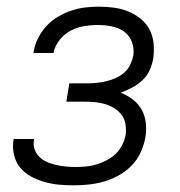

<svg xmlns="http://www.w3.org/2000/svg" viewBox="-20 -548 540 576"><path d="M202 8Q179 8 157 6Q135 4 114 -2Q93 -8 74 -18Q55 -28 41.5 -44Q28 -60 22.5 -81.5Q17 -103 20 -125L21 -131H82V-128Q79 -113 84 -99.5Q89 -86 99 -76.5Q109 -67 122 -61.5Q135 -56 149 -53Q163 -50 177.5 -48.5Q192 -47 206 -47Q222 -47 238 -48.5Q254 -50 269 -54.5Q284 -59 299.5 -67Q315 -75 327 -86.5Q339 -98 346.5 -113Q354 -128 357 -144Q359 -160 356.5 -175.5Q354 -191 345 -203Q336 -215 323.5 -223Q311 -231 296 -235.5Q281 -240 265.5 -241.5Q250 -243 234 -243H179L188 -298H243Q257 -298 271.5 -299.5Q286 -301 300 -304.5Q314 -308 327.5 -314Q341 -320 352.5 -330Q364 -340 370.5 -353.5Q377 -367 380 -381Q383 -403 375.5 -422.5Q368 -442 352 -453.5Q336 -465 315 -469Q294 -473 272 -473Q252 -473 231.5 -469.5Q211 -466 192 -456Q173 -446 159 -428.5Q145 -411 141 -391V-389H80L81 -392Q84 -413 94 -433Q104 -453 119 -469.5Q134 -486 153.5 -497.5Q173 -509 193.5 -516Q214 -523 235 -525.5Q256 -528 277 -528Q300 -528 322 -525Q344 -522 364 -514Q384 -506 401 -492.5Q418 -479 428 -460.5Q438 -442 440.5 -419.5Q443 -397 440 -374Q437 -356 429.5 -338.5Q422 -321 407.5 -307.5Q393 -294 376 -285Q359 -276 342 -270Q362 -262 378.5 -249.5Q395 -237 405 -219Q415 -201 417.5 -179Q420 -157 416 -135Q412 -113 402 -91Q392 -69 375 -51.5Q358 -34 336.5 -22Q315 -10 292.5 -3.5Q270 3 247 5.5Q224 8 202 8Z"/></svg>

Font: Iosevka Term Curly Light
Style: Italic
Weight: 300
Italic angle: -9°
Designer: Belleve Invis
Foundry: Belleve Invis
Version: Version 32.3.0